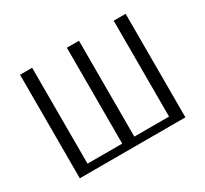

<svg xmlns="http://www.w3.org/2000/svg" viewBox="-133 -847 1117 1044"><g transform="rotate(-30 426.0 -325.0)"><path d="M94 0V-650H170V-48H388V-650H464V-48H682V-650H757V0Z"/></g></svg>

Font: Arsenal SC
Style: Regular
Weight: 400
Designer: Andrij Shevchenko
Foundry: Stairsfor
Version: Version 2.001; ttfautohint (v1.8.4.7-5d5b)